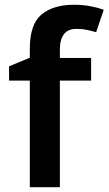

<svg xmlns="http://www.w3.org/2000/svg" viewBox="-20 -785 455 805"><path d="M362 -447H231V0H105V-447H18V-507L105 -543V-580Q105 -684 154.5 -724.5Q204 -765 290 -765Q329 -765 361.5 -758.5Q394 -752 415 -744L383 -650Q366 -655 345.5 -659.5Q325 -664 301 -664Q265 -664 248 -641.5Q231 -619 231 -577V-542H362Z"/></svg>

Font: Noto Sans SemiBold
Style: Regular
Weight: 600
Designer: Monotype Design Team
Foundry: Monotype Imaging Inc.
Version: Version 2.007